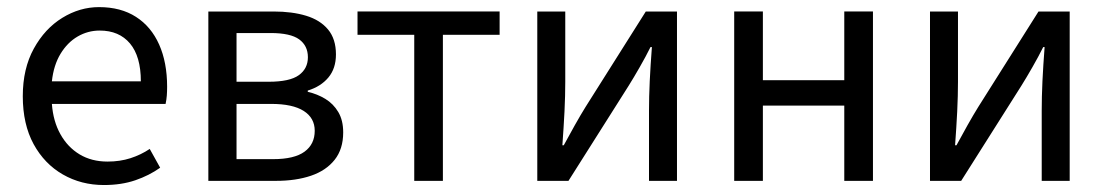

<svg xmlns="http://www.w3.org/2000/svg" viewBox="-20 -519 3172 551"><path d="M278.1 12Q213.2 12 160.4 -18.3Q107.5 -48.6 76.4 -105.5Q45.4 -162.5 45.4 -242.9Q45.4 -322.1 77.1 -379.6Q108.7 -437 158.8 -467.8Q208.8 -498.6 264.3 -498.6Q326.7 -498.6 370.2 -470.6Q413.8 -442.7 436.7 -391.2Q459.6 -339.8 459.6 -270Q459.6 -256.3 458.7 -244.6Q457.8 -232.9 455.2 -220.8H128.9Q132.6 -170.9 153.4 -133.8Q174.1 -96.7 208.4 -76Q242.8 -55.3 288.7 -55.3Q324.2 -55.3 354.4 -65Q384.7 -74.8 409.7 -91.6L439.6 -37.7Q408.3 -15.4 368.4 -1.7Q328.5 12 278.1 12ZM128.9 -285.6H384.2Q384.2 -357 353.1 -394.2Q321.9 -431.3 266.1 -431.3Q232.3 -431.3 202.9 -414.3Q173.5 -397.2 153.7 -364.6Q133.9 -331.9 128.9 -285.6Z M577.9 0V-486H764.9Q818.4 -486 858.5 -473.8Q898.7 -461.6 921.4 -434.4Q944.1 -407.1 944.1 -362.8Q944.1 -322.6 922.4 -296.6Q900.8 -270.7 863.2 -259.1V-255.5Q890.7 -249.2 913.7 -235.2Q936.7 -221.2 950.8 -197.5Q964.9 -173.8 964.9 -139.1Q964.9 -91.2 940.3 -60.3Q915.7 -29.4 872.5 -14.7Q829.2 0 772.6 0ZM658.8 -284.4H750.8Q811.6 -284.4 837.6 -303.3Q863.6 -322.1 863.6 -354.7Q863.6 -387.7 838.6 -406Q813.6 -424.2 756.5 -424.2H658.8ZM658.8 -62.3H763.8Q824.6 -62.3 853.9 -83.7Q883.2 -105.1 883.2 -143.7Q883.2 -180.5 851.5 -200.7Q819.9 -220.8 758.3 -220.8H658.8Z M1168.8 0V-419.1H1006V-486.1H1413.8V-419.1H1251V0Z M1521.9 0V-486H1602.2V-284.1Q1602.2 -244.7 1600 -199.3Q1597.7 -153.8 1593.9 -102.1H1597.9Q1612.3 -128.8 1629.5 -159.5Q1646.8 -190.2 1660.5 -212.2L1833.3 -486H1922.8V0H1842.5V-201.9Q1842.5 -240.6 1844.6 -286.1Q1846.8 -331.6 1850.8 -383.9H1846.8Q1833.1 -356.3 1815.8 -326.2Q1798.6 -296.1 1784.2 -273.1L1611.4 0Z M2087 0V-486.1H2169.3V-288.8H2402.9V-486.1H2485.2V0H2402.9V-215.9H2169.3V0Z M2648.9 0V-486H2729.2V-284.1Q2729.2 -244.7 2727 -199.3Q2724.7 -153.8 2720.9 -102.1H2724.9Q2739.3 -128.8 2756.5 -159.5Q2773.8 -190.2 2787.5 -212.2L2960.3 -486H3049.8V0H2969.5V-201.9Q2969.5 -240.6 2971.6 -286.1Q2973.8 -331.6 2977.8 -383.9H2973.8Q2960.1 -356.3 2942.8 -326.2Q2925.6 -296.1 2911.2 -273.1L2738.4 0Z"/></svg>

Font: Source Sans Variable
Style: Regular
Weight: 200
Designer: Paul D. Hunt
Foundry: Adobe Systems Incorporated
Version: Version 3.006;hotconv 1.0.111;makeotfexe 2.5.65597